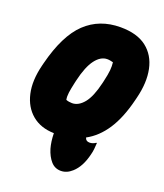

<svg xmlns="http://www.w3.org/2000/svg" viewBox="-166 -830 994 1161"><g transform="rotate(20 330.5 -250.0)"><path d="M408 -720Q515 -720 576 -672.5Q637 -625 654.5 -542Q672 -459 645 -352L641 -336Q611 -214 560.5 -137Q510 -60 439 -22L440 -19Q446 0 469 0Q489 0 508 -13H512Q511 7 509 26.5Q507 46 502 64Q482 148 435 190Q402 220 364 220Q325 220 299.5 191Q274 162 260 116Q248 74 247 20Q161 18 105.5 -28.5Q50 -75 32 -155Q14 -235 40 -339L44 -355Q93 -549 183 -634.5Q273 -720 408 -720ZM262 -312Q252 -268 248.5 -241.5Q245 -215 249 -195Q267 -188 288 -188Q329 -188 363.5 -230Q398 -272 420 -366L423 -379Q434 -426 436.5 -453.5Q439 -481 436 -505Q427 -507 418 -509Q409 -511 398 -511Q356 -511 321.5 -465.5Q287 -420 265 -325Z"/></g></svg>

Font: Recursive Sn Csl St XBk
Style: Italic
Weight: 1000
Italic angle: -15°
Version: Version 1.085;hotconv 1.1.0;makeotfexe 2.6.0; ttfautohint (v